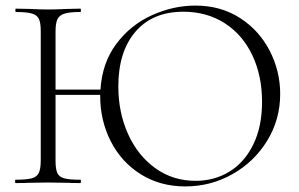

<svg xmlns="http://www.w3.org/2000/svg" viewBox="-20 -656 1073 688"><path d="M984 -319Q984 -228 937.5 -152Q891 -76 813 -32Q735 12 644 12Q554 12 484.5 -31.5Q415 -75 377 -149.5Q339 -224 339 -312V-316H179V-81Q179 -50 185.5 -36Q192 -22 210 -17Q228 -12 268 -12Q270 -12 270 -6Q270 0 268 0Q238 0 220 -1L152 -2L86 -1Q68 0 36 0Q34 0 34 -6Q34 -12 36 -12Q75 -12 93.5 -17Q112 -22 119 -36.5Q126 -51 126 -81V-544Q126 -574 119.5 -588Q113 -602 94.5 -607.5Q76 -613 37 -613Q35 -613 35 -619Q35 -625 37 -625L86 -624Q128 -622 152 -622Q179 -622 221 -624L268 -625Q270 -625 270 -619Q270 -613 268 -613Q229 -613 210.5 -607Q192 -601 185.5 -586.5Q179 -572 179 -542V-335H340Q346 -431 397 -499Q448 -567 524.5 -601.5Q601 -636 680 -636Q771 -636 840 -591.5Q909 -547 946.5 -474Q984 -401 984 -319ZM919 -291Q919 -385 884 -458.5Q849 -532 785 -573Q721 -614 637 -614Q527 -614 465.5 -542.5Q404 -471 404 -346Q404 -253 439 -175.5Q474 -98 537 -53Q600 -8 681 -8Q748 -8 802 -41Q856 -74 887.5 -138Q919 -202 919 -291Z"/></svg>

Font: Cormorant Infant Light
Style: Regular
Weight: 300
Designer: Christian Thalmann (Catharsis Fonts)
Version: Version 3.000